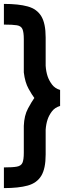

<svg xmlns="http://www.w3.org/2000/svg" viewBox="-71 -819 350 984"><path d="M-51 145V39Q-6 39 15.5 35Q37 31 44 15.5Q51 0 51 -36V-174Q53 -227 72.5 -263Q92 -299 105 -317Q94 -331 75.5 -364Q57 -397 51 -448V-618Q51 -654 44 -670Q37 -686 15.5 -689.5Q-6 -693 -51 -693V-799Q24 -799 71 -786Q118 -773 140.5 -736Q163 -699 163 -627V-482Q165 -452 173 -428Q180 -407 195 -386.5Q210 -366 237 -358V-276Q210 -268 195 -248Q180 -228 173 -207Q165 -183 163 -154V-27Q163 45 140.5 82Q118 119 71 132Q24 145 -51 145Z"/></svg>

Font: New Amsterdam
Style: Regular
Weight: 400
Designer: Vladimir Nikolic
Foundry: Vladimir Nikolic
Version: Version 1.000; ttfautohint (v1.8.4.7-5d5b)